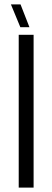

<svg xmlns="http://www.w3.org/2000/svg" viewBox="-20 -856 239 876"><path d="M133.3 0H65.4V-697.3H133.3ZM114.3 -731.9H72.8L29.8 -835.9H73.7Z"/></svg>

Font: Agdasima
Style: Regular
Weight: 400
Width: 3
Designer: The DocRepair Project, Patric King
Foundry: Google
Version: Version 2.002